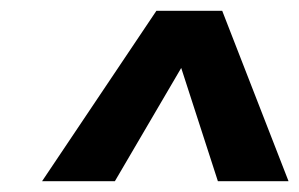

<svg xmlns="http://www.w3.org/2000/svg" viewBox="-20 -863 555 356"><path d="M515 -527H384L316 -737L193 -527H58L270 -843H392Z"/></svg>

Font: Fira Sans Condensed SemiBold
Style: Italic
Weight: 600
Width: 3
Italic angle: -8°
Designer: bBox Type GmbH & Carrois Corporate GbR & Edenspiekermann AG
Foundry: bBox Type GmbH & Carrois Corporate GbR & Edenspiekermann AG
Version: Version 4.301